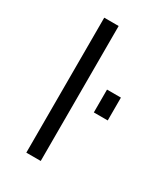

<svg xmlns="http://www.w3.org/2000/svg" viewBox="-185 -837 810 924"><g transform="rotate(30 219.5 -375.0)"><path d="M115.2 0V-750H195.3V0ZM299.8 -330.1V-457H377V-330.1Z"/></g></svg>

Font: Mgen+ 1c regular
Style: Regular
Weight: 400
Designer: [Source Han Sans]
Ryoko NISHIZUKA  (kana & ideographs); Paul D. Hunt (Latin, Greek & Cyrillic); Wenlong ZHANG  (bopomofo
Version: Version 1.059.20150602